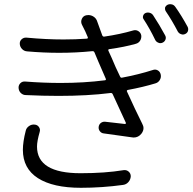

<svg xmlns="http://www.w3.org/2000/svg" viewBox="-20 -851 921 914"><path d="M102.5 -228.5Q105.5 -242.2 118.2 -251Q130.9 -259.8 145.5 -257.8Q158.2 -256.8 165.5 -246.1Q172.9 -235.4 168.9 -222.7Q156.2 -178.7 156.2 -153.3Q156.2 -26.4 363.3 -26.4Q479.5 -26.4 568.4 -41Q582 -43 592.3 -34.2Q602.5 -25.4 602.5 -11.7Q601.6 3.9 591.3 15.6Q581.1 27.3 565.4 29.3Q465.8 43 365.2 43Q232.4 43 160.6 -2.9Q88.9 -48.8 88.9 -137.7Q88.9 -175.8 102.5 -228.5ZM707 -517.6Q719.7 -522.5 731 -516.1Q742.2 -509.8 745.1 -496.1Q748 -482.4 740.7 -470.2Q733.4 -458 719.7 -454.1Q662.1 -436.5 588.9 -422.9Q581.1 -420.9 585 -414.1Q624 -328.1 657.2 -261.7Q663.1 -251 663.1 -241.2Q663.1 -227.5 653.3 -214.8Q638.7 -196.3 616.2 -196.3Q612.3 -196.3 607.4 -197.3Q559.6 -204.1 474.6 -215.8Q462.9 -216.8 455.6 -226.1Q448.2 -235.4 449.7 -247.1Q451.2 -258.8 460 -265.6Q468.8 -272.5 480.5 -271.5Q526.4 -265.6 575.2 -260.7Q577.1 -260.7 578.6 -262.7Q580.1 -264.6 579.1 -266.6Q577.1 -271.5 516.6 -402.3Q513.7 -409.2 505.9 -408.2Q396.5 -394.5 258.8 -394.5Q184.6 -394.5 102.5 -398.4Q88.9 -398.4 78.1 -409.2Q68.4 -419.9 68.4 -434.6Q68.4 -446.3 77.1 -455.1Q85.9 -463.9 99.6 -462.9Q187.5 -456.1 268.6 -456.1Q379.9 -456.1 479.5 -468.8Q486.3 -469.7 483.4 -476.6Q461.9 -526.4 448.2 -557.6Q445.3 -565.4 429.7 -601.6Q426.8 -608.4 418.9 -607.4Q342.8 -599.6 261.7 -599.6Q187.5 -599.6 109.4 -606.4Q94.7 -607.4 85 -617.7Q75.2 -627.9 74.2 -641.6Q73.2 -655.3 83 -664.1Q92.8 -672.9 105.5 -671.9Q200.2 -663.1 282.2 -663.1Q340.8 -663.1 393.6 -667Q400.4 -668 397.5 -674.8Q390.6 -692.4 385.7 -702.1Q375 -723.6 370.1 -733.4Q363.3 -747.1 369.6 -761.2Q376 -775.4 390.6 -778.3Q395.5 -779.3 400.4 -779.3Q412.1 -779.3 422.9 -773.4Q438.5 -764.6 443.4 -747.1Q455.1 -713.9 466.8 -682.6Q469.7 -675.8 476.6 -676.8Q550.8 -687.5 614.3 -706.1Q627 -710 638.2 -703.1Q649.4 -696.3 652.3 -683.6Q654.3 -669.9 647.5 -658.2Q640.6 -646.5 627 -642.6Q572.3 -627 501 -617.2Q493.2 -616.2 496.1 -609.4Q505.9 -587.9 511.7 -575.2Q529.3 -532.2 551.8 -486.3Q554.7 -479.5 561.5 -481.4Q639.6 -496.1 707 -517.6ZM664.1 -758.8Q660.2 -763.7 660.2 -769.5Q660.2 -772.5 661.1 -775.4Q664.1 -785.2 672.9 -789.1Q682.6 -793 692.9 -790Q703.1 -787.1 709 -778.3Q739.3 -732.4 765.6 -683.6Q771.5 -673.8 768.1 -663.6Q764.6 -653.3 754.9 -648.4Q749 -645.5 743.2 -645.5Q738.3 -645.5 734.4 -647.5Q723.6 -651.4 718.8 -661.1Q692.4 -715.8 664.1 -758.8ZM769.5 -796.9Q765.6 -802.7 765.6 -808.6Q765.6 -811.5 765.6 -814.5Q768.6 -823.2 777.3 -828.1Q783.2 -831.1 790 -831.1Q793.9 -831.1 797.9 -830.1Q807.6 -828.1 814.5 -818.4Q843.8 -777.3 873 -723.6Q876 -717.8 876 -711.9Q876 -708 875 -704.1Q872.1 -694.3 862.3 -689.5Q856.4 -686.5 850.6 -686.5Q846.7 -686.5 841.8 -688.5Q832 -691.4 826.2 -701.2Q798.8 -753.9 769.5 -796.9Z"/></svg>

Font: Gen Jyuu Gothic P Normal
Style: Regular
Weight: 300
Designer: [Source Han Sans]
Ryoko NISHIZUKA  (kana & ideographs); Paul D. Hunt (Latin, Greek & Cyrillic); Wenlong ZHANG  (bopomofo
Version: Version 1.002.20150607